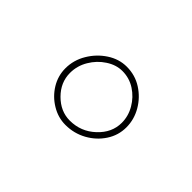

<svg xmlns="http://www.w3.org/2000/svg" viewBox="-47 -937 503 503"><g transform="rotate(45 205.0 -685.0)"><path d="M318.8 -683.1Q318.8 -653.8 302.7 -629.2Q286.6 -604.5 259.8 -589.6Q232.9 -574.7 201.2 -574.7Q173.8 -574.7 149.7 -589.4Q125.5 -604 110.8 -627.9Q96.2 -651.9 96.2 -679.7Q96.2 -710 112.1 -736.6Q127.9 -763.2 153.3 -779.8Q178.7 -796.4 207 -796.4Q238.3 -796.4 263.4 -780.3Q288.6 -764.2 303.7 -738.3Q318.8 -712.4 318.8 -683.1ZM301.8 -683.1Q301.8 -708 288.8 -730.2Q275.9 -752.4 254.4 -766.4Q232.9 -780.3 207 -780.3Q184.1 -780.3 162.4 -766.1Q140.6 -752 127 -729Q113.3 -706.1 113.3 -679.7Q113.3 -644.5 140.1 -617.7Q167 -590.8 201.2 -590.8Q242.2 -590.8 272 -618.7Q301.8 -646.5 301.8 -683.1Z"/></g></svg>

Font: Mikhak-DS1-FD Thin
Style: Regular
Weight: 100
Designer: Amin Abedi
Version: Version 3.2